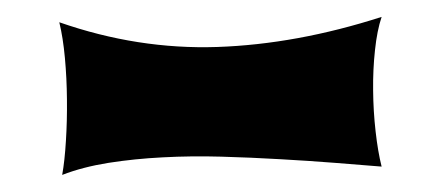

<svg xmlns="http://www.w3.org/2000/svg" viewBox="-20 -452 519 226"><path d="M429.2 -255.9Q404.8 -257.8 374.3 -260.3Q343.8 -262.7 309.8 -264.6Q275.9 -266.6 240.5 -267.6Q205.1 -268.6 171.6 -266.8Q138.2 -265.1 107.7 -260.3Q77.1 -255.4 53.2 -246.1Q56.2 -262.7 57.6 -286.4Q59.1 -310.1 58.8 -335Q58.6 -359.9 56.4 -383.8Q54.2 -407.7 49.8 -425.8Q142.1 -393.6 235.6 -396.7Q329.1 -399.9 429.2 -432.1Q423.8 -416 421.4 -393.1Q418.9 -370.1 419.2 -345.7Q419.4 -321.3 422.1 -297.4Q424.8 -273.4 429.2 -255.9Z"/></svg>

Font: Shojumaru
Style: Regular
Weight: 400
Version: Version 1.001